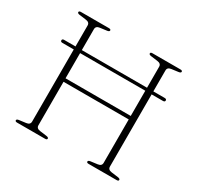

<svg xmlns="http://www.w3.org/2000/svg" viewBox="-150 -876 1082 1052"><g transform="rotate(30 391.0 -350.0)"><path d="M185 -46Q185 -26 209.5 -23L251.5 -17.5Q266 -15.5 266 -8Q266 0 253.5 0H76.5Q64 0 64 -8Q64 -15.5 78.5 -17.5L120.5 -23Q145 -26 145 -46V-502.5H73Q61 -502.5 61 -512Q61 -521.5 73 -521.5H145V-654Q145 -674 120.5 -677L78.5 -682.5Q64 -684.5 64 -692Q64 -700 76.5 -700H253.5Q266 -700 266 -692Q266 -684.5 251.5 -682.5L209.5 -677Q185 -674 185 -654V-521.5H597.5V-654Q597.5 -674 573 -677L531 -682.5Q516.5 -684.5 516.5 -692Q516.5 -700 529 -700H706Q718.5 -700 718.5 -692Q718.5 -684.5 704 -682.5L662 -677Q637.5 -674 637.5 -654V-521.5H709Q721.5 -521.5 721.5 -512Q721.5 -502.5 709 -502.5H637.5V-46Q637.5 -26 662 -23L704 -17.5Q718.5 -15.5 718.5 -8Q718.5 0 706 0H529Q516.5 0 516.5 -8Q516.5 -15.5 531 -17.5L573 -23Q597.5 -26 597.5 -46V-321H185ZM185 -343H597.5V-502.5H185Z"/></g></svg>

Font: Fraunces 9pt Thin
Style: Regular
Weight: 100
Version: Version 1.000;[b76b70a41]